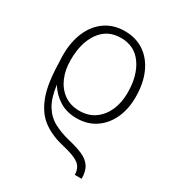

<svg xmlns="http://www.w3.org/2000/svg" viewBox="-187 -664 919 1007"><g transform="rotate(30 272.5 -160.5)"><path d="M462.4 231.4 420.9 231Q420.4 188.5 391.6 167.2Q362.8 146 292.5 129.9Q222.2 114.3 170.4 78.6Q118.7 43 89.1 -27.1Q59.6 -97.2 55.7 -216.3L53.2 -276.4Q53.2 -277.3 53.2 -278.3V-282.7Q53.2 -363.8 80.1 -424.6Q106.9 -485.4 156.2 -519.3Q205.6 -553.2 272.9 -553.2Q340.8 -553.2 390.4 -519.3Q439.9 -485.4 466.8 -424.3Q493.7 -363.3 493.7 -282.7V-278.8Q493.7 -207.5 467.5 -151.4Q441.4 -95.2 393.3 -62.7Q345.2 -30.3 279.3 -30.3Q219.7 -30.3 175.5 -57.9Q131.3 -85.4 103 -131.3Q112.8 -57.1 138.4 -14.2Q164.1 28.8 205.6 51.8Q247.1 74.7 302.7 88.4Q354.5 100.6 389.9 115.7Q425.3 130.9 443.8 157.7Q462.4 184.6 462.4 231.4ZM272.9 -71.3Q327.6 -71.3 366.2 -98.9Q404.8 -126.5 425.3 -173.1Q445.8 -219.7 445.8 -278.3V-282.7Q445.3 -384.8 400.1 -448.5Q355 -512.2 272.9 -512.2Q191.4 -512.2 146.2 -448.5Q101.1 -384.8 101.1 -282.7V-278.8Q101.1 -220.2 121.3 -173.3Q141.6 -126.5 180.2 -98.9Q218.8 -71.3 272.9 -71.3Z"/></g></svg>

Font: Inter Display ExtraLight
Style: Regular
Weight: 200
Designer: Rasmus Andersson
Foundry: rsms
Version: Version 4.000;git-a52131595